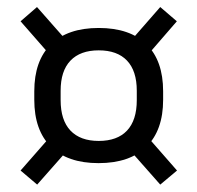

<svg xmlns="http://www.w3.org/2000/svg" viewBox="-20 -574 547 532"><path d="M253 -122Q167 -122 121 -167.5Q75 -213 75 -297.5V-321Q75 -406 121.2 -451.2Q167.5 -496.5 253.5 -496.5Q340 -496.5 386 -451.2Q432 -406 432 -321V-297.5Q432 -213 385.8 -167.5Q339.5 -122 253 -122ZM253.5 -183.5Q305 -183.5 332 -212.2Q359 -241 359 -296.5V-322.5Q359 -377.5 332 -406Q305 -434.5 253.5 -434.5Q202.5 -434.5 175.2 -406Q148 -377.5 148 -322.5V-296.5Q148 -241 175.2 -212.2Q202.5 -183.5 253.5 -183.5ZM334 -164.5 379.5 -205.5 470.5 -101.5 424 -62.5ZM129 -206.5 173 -164.5 83 -62.5 37 -101.5ZM171.5 -453.5 124.5 -415 37 -515 82.5 -554.5ZM379.5 -410.5 334 -451.5 424 -554.5 470 -515Z"/></svg>

Font: Anek Devanagari
Style: Regular
Weight: 400
Designer: Kailash Malviya (Devanagari) & Yesha Goshar (Latin)
Foundry: Ek Type
Version: Version 1.003